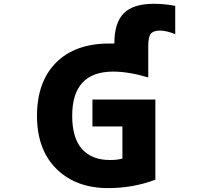

<svg xmlns="http://www.w3.org/2000/svg" viewBox="-20 -969 1040 1001"><path d="M576.2 -742.2V-743.2Q576.2 -850.6 625.5 -899.9Q674.8 -949.2 781.2 -949.2Q837.9 -949.2 893.6 -938.5V-791Q850.6 -808.6 815.4 -809.6Q779.3 -809.6 766.1 -793Q752.9 -776.4 752.9 -728.5V-565.4Q650.4 -595.7 570.3 -595.7Q356.4 -595.7 356.4 -365.2Q356.4 -250 407.2 -192.4Q458 -134.8 553.7 -134.8Q593.8 -134.8 618.2 -142.6V-309.6H461.9V-450.2H790V-32.2Q673.8 11.7 543.9 11.7Q376 11.7 274.4 -88.4Q172.9 -188.5 172.9 -365.2Q172.9 -542 272 -642.1Q371.1 -742.2 550.8 -742.2Q573.2 -742.2 576.2 -742.2Z"/></svg>

Font: GenEi Gothic M Heavy
Style: Regular
Weight: 800
Designer: o_tamon (Modified); [Source Han Sans]
Ryoko NISHIZUKA  (kana & ideographs); Paul D. Hunt (Latin, Greek & Cyrillic); Wenl
Version: Version 1.1a;Original Version 1.004